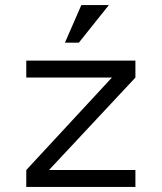

<svg xmlns="http://www.w3.org/2000/svg" viewBox="-20 -740 640 760"><path d="M84 -67 423 -433H84V-500H516V-433L174 -67H516V0H84ZM302 -720H411L292 -571H237Z"/></svg>

Font: PT Mono
Style: Regular
Weight: 400
Monospace: yes
Designer: A.Korolkova, I.Chaeva
Foundry: ParaType Ltd
Version: Version 1.001W OFL